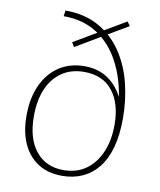

<svg xmlns="http://www.w3.org/2000/svg" viewBox="-86 -838 759 913"><g transform="rotate(10 293.5 -381.5)"><path d="M276 7Q207 7 159 -24Q111 -55 85.5 -111.5Q60 -168 60 -245Q60 -331 89 -394Q118 -457 170 -491Q222 -525 292 -525Q360 -525 408 -491Q456 -457 483 -397L479 -398Q465 -499 423.5 -576.5Q382 -654 314.5 -698Q247 -742 152 -742L156 -770Q249 -770 317 -732Q385 -694 429 -629Q473 -564 493.5 -482Q514 -400 514 -313Q514 -232 497.5 -172Q481 -112 449.5 -72.5Q418 -33 374 -13Q330 7 276 7ZM277 -21Q342 -21 387 -54Q432 -87 456 -144Q480 -201 480 -275Q480 -378 432.5 -438Q385 -498 295 -498Q232 -498 187 -467Q142 -436 118.5 -380.5Q95 -325 95 -250Q95 -141 144 -81Q193 -21 277 -21ZM226 -606 213 -627 456 -770 470 -750Z"/></g></svg>

Font: Bitter Thin ExtraLight
Style: Regular
Weight: 250
Version: Version 2.002